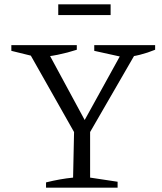

<svg xmlns="http://www.w3.org/2000/svg" viewBox="-20 -860 743 880"><path d="M338 -222 110 -625V-643H188L380 -288H356L552 -643H608V-627L374 -222ZM191 0V-24Q223 -32 254 -37.5Q285 -43 315 -46L320 -282H393V-46L519 -27V0ZM154 -597 32 -627V-653H332V-632Q289 -618 244.5 -609Q200 -600 154 -597ZM548 -597 412 -627V-653H691V-632Q657 -618 621.5 -609Q586 -600 548 -597ZM247 -791V-840H487V-791Z"/></svg>

Font: Piazzolla Thin Light
Style: Regular
Weight: 300
Version: Version 2.005